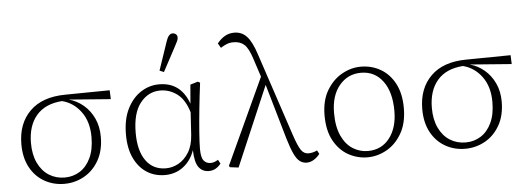

<svg xmlns="http://www.w3.org/2000/svg" viewBox="-50 -916 2937 1073"><g transform="rotate(-5 1418.0 -379.5)"><path d="M272 13Q210 13 159.5 -16Q109 -45 80 -99Q51 -153 51 -228Q51 -344 120.5 -413Q190 -482 320 -483L569 -486L571 -436L337 -454Q382 -442 418.5 -411Q455 -380 476 -334.5Q497 -289 497 -232Q497 -154 465.5 -99Q434 -44 382.5 -15.5Q331 13 272 13ZM105 -230Q105 -165 127.5 -118Q150 -71 189 -46.5Q228 -22 277 -22Q324 -22 362 -46Q400 -70 422.5 -117.5Q445 -165 445 -235Q445 -321 403.5 -377Q362 -433 298 -449Q203 -442 154 -384.5Q105 -327 105 -230Z M693 -235Q693 -135 733 -79.5Q773 -24 845 -24Q881 -24 915 -42.5Q949 -61 973 -99.5Q997 -138 1001 -197L1009 -324Q987 -397 944 -428.5Q901 -460 850 -460Q783 -460 738 -403.5Q693 -347 693 -235ZM836 13Q779 13 734.5 -15.5Q690 -44 664 -98.5Q638 -153 638 -231Q638 -316 667 -374.5Q696 -433 743.5 -464Q791 -495 847 -495Q968 -495 1012 -372L1021 -478L1064 -491L1076 -484Q1067 -415 1059.5 -342Q1052 -269 1047.5 -209Q1043 -149 1043 -116Q1043 -67 1057.5 -49.5Q1072 -32 1095 -32Q1108 -32 1118 -36Q1128 -40 1138 -46L1150 -24Q1139 -9 1122 1.5Q1105 12 1082 12Q1047 12 1026 -15Q1005 -42 1003 -112Q983 -54 939 -20.5Q895 13 836 13ZM856 -571 909 -727Q923 -772 946 -772Q957 -772 965 -765.5Q973 -759 973 -747Q973 -737 968.5 -727.5Q964 -718 954 -699L880 -561Z M1632 13Q1610 13 1593 0.5Q1576 -12 1561 -43.5Q1546 -75 1529 -132L1440 -440L1249 7L1201 1L1196 -7L1418 -488L1384 -592Q1365 -651 1342 -672Q1319 -693 1281 -693Q1260 -693 1243 -686Q1226 -679 1209 -668L1194 -694Q1214 -719 1237.5 -732.5Q1261 -746 1290 -746Q1333 -746 1361 -715Q1389 -684 1411 -616L1566 -150Q1588 -84 1604 -61Q1620 -38 1645 -38Q1670 -38 1694 -50L1705 -30Q1693 -13 1673 0Q1653 13 1632 13Z M1973 13Q1916 13 1866 -14.5Q1816 -42 1784.5 -98.5Q1753 -155 1753 -241Q1753 -324 1786.5 -380.5Q1820 -437 1871.5 -466Q1923 -495 1978 -495Q2039 -495 2089 -466Q2139 -437 2168.5 -381Q2198 -325 2198 -244Q2198 -159 2164.5 -101.5Q2131 -44 2079.5 -15.5Q2028 13 1973 13ZM1977 -22Q2054 -22 2099 -80Q2144 -138 2144 -232Q2144 -339 2098.5 -400Q2053 -461 1976 -461Q1902 -461 1854.5 -404Q1807 -347 1807 -250Q1807 -173 1830.5 -122Q1854 -71 1893 -46.5Q1932 -22 1977 -22Z M2521 13Q2459 13 2408.5 -16Q2358 -45 2329 -99Q2300 -153 2300 -228Q2300 -344 2369.5 -413Q2439 -482 2569 -483L2818 -486L2820 -436L2586 -454Q2631 -442 2667.5 -411Q2704 -380 2725 -334.5Q2746 -289 2746 -232Q2746 -154 2714.5 -99Q2683 -44 2631.5 -15.5Q2580 13 2521 13ZM2354 -230Q2354 -165 2376.5 -118Q2399 -71 2438 -46.5Q2477 -22 2526 -22Q2573 -22 2611 -46Q2649 -70 2671.5 -117.5Q2694 -165 2694 -235Q2694 -321 2652.5 -377Q2611 -433 2547 -449Q2452 -442 2403 -384.5Q2354 -327 2354 -230Z"/></g></svg>

Font: Source Serif 4 SmText Light
Style: Regular
Weight: 300
Designer: Frank Grießhammer
Foundry: Adobe
Version: Version 4.005;hotconv 1.1.0;makeotfexe 2.6.0